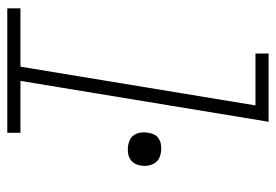

<svg xmlns="http://www.w3.org/2000/svg" viewBox="-138 -638 775 540"><g transform="rotate(90 250.0 -367.5)"><path d="M353 0H3V-37H167L276 -698H130V-735H322L207 -37H353ZM399 -339Q388 -339 377 -343Q366 -347 360 -355.5Q354 -364 352.5 -375Q351 -386 353 -397Q354 -405 357.5 -412.5Q361 -420 368 -425Q375 -430 382.5 -431.5Q390 -433 398 -433Q409 -433 420 -429Q431 -425 437 -416.5Q443 -408 445 -397Q447 -386 445 -375Q444 -367 440 -359.5Q436 -352 429 -347Q422 -342 414.5 -340.5Q407 -339 399 -339Z"/></g></svg>

Font: Iosevka Term Curly XLt Obl
Style: Regular
Weight: 200
Italic angle: -9°
Designer: Belleve Invis
Foundry: Belleve Invis
Version: Version 32.3.0